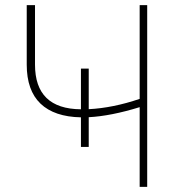

<svg xmlns="http://www.w3.org/2000/svg" viewBox="-20 -727 689 747"><path d="M325.2 -302.2Q419.9 -307.1 523.4 -342.3V-707H552.7V0H523.4V-310.1Q411.1 -275.4 325.2 -271V-155.3H294.9V-270.5Q191.4 -272.5 137.7 -323.7Q84 -375 84 -475.6V-707H116.2V-475.6Q116.2 -303.2 294.9 -301.8V-460H325.2Z"/></svg>

Font: Pretendard Thin
Style: Regular
Weight: 100
Designer: Base glyphs from Inter by Rasmus Andersson; Hangeul glyphs from Noto Sans CJK(Source Han Sans) by Jang Soo-young and Kan
Foundry: Kil Hyung-jin
Version: Version 1.309